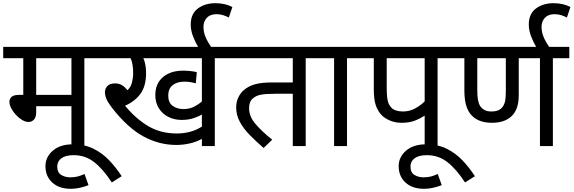

<svg xmlns="http://www.w3.org/2000/svg" viewBox="-20 -916 3597 1204"><path d="M509 -551V0H428V-250H207V-213Q207 -180 192.5 -165.5Q178 -151 159 -151Q140 -151 119 -163.5Q98 -176 80 -195.5Q62 -215 50.5 -237Q39 -259 39 -278Q39 -296 52.5 -308.5Q66 -321 100 -321H126V-551H0V-622H612V-551ZM428 -551H207V-321H428Z M535 245Q510 255 481.5 261.5Q453 268 425 268Q350 268 307.5 228.5Q265 189 265 126Q265 69 311 29Q357 -11 436 -11Q511 -11 567 17Q623 45 666 90.5Q709 136 743 189L681 228Q627 145 571 101Q515 57 442 57Q391 57 365 76.5Q339 96 339 128Q339 166 364 181Q389 196 420 196Q447 196 468 190.5Q489 185 510 175Z M1327 -551V0H1246V-45Q1211 -26 1169.5 -16.5Q1128 -7 1086 -7Q978 -7 879.5 -60.5Q781 -114 683 -239Q656 -274 647 -296.5Q638 -319 638 -338Q638 -359 653 -376Q668 -393 702 -393Q727 -393 745.5 -381.5Q764 -370 779 -350Q800 -369 807.5 -398.5Q815 -428 815 -458Q815 -484 811.5 -507.5Q808 -531 799 -551H598V-622H1431V-551ZM1132 -232Q1167 -232 1196 -246.5Q1225 -261 1246 -280V-551H879Q896 -514 896 -458Q896 -376 861 -328Q826 -280 764 -253Q834 -169 911.5 -124Q989 -79 1088 -79Q1131 -79 1170 -89Q1209 -99 1246 -122V-198Q1223 -184 1191 -174Q1159 -164 1119 -164Q1072 -164 1034.5 -183.5Q997 -203 975.5 -238Q954 -273 954 -319Q954 -392 1002 -432.5Q1050 -473 1129 -473Q1146 -473 1173 -470.5Q1200 -468 1214 -463L1208 -394Q1193 -398 1174.5 -401Q1156 -404 1138 -404Q1090 -404 1062.5 -382Q1035 -360 1035 -316Q1035 -273 1062.5 -252.5Q1090 -232 1132 -232Z M1226 -615Q1205 -650 1190.5 -688Q1176 -726 1176 -762Q1176 -829 1220.5 -862.5Q1265 -896 1331 -896Q1363 -896 1390 -889.5Q1417 -883 1437 -872L1415 -806Q1398 -815 1379 -821Q1360 -827 1338 -827Q1298 -827 1277 -804.5Q1256 -782 1256 -747Q1256 -714 1269.5 -682.5Q1283 -651 1308 -615Z M1897 -551V0H1816V-328H1707Q1646 -328 1615.5 -322Q1585 -316 1566 -299Q1542 -280 1542 -237Q1542 -188 1579 -142.5Q1616 -97 1687 -40L1633 12Q1587 -28 1547.5 -68Q1508 -108 1484.5 -151Q1461 -194 1461 -242Q1461 -277 1474.5 -305Q1488 -333 1509 -351Q1538 -376 1579 -387.5Q1620 -399 1688 -399H1816V-551H1416V-622H2000V-551Z M2156 -551V0H2075V-551H1986V-622H2259V-551Z M2724 -551V0H2643V-191Q2614 -172 2580 -159Q2546 -146 2499 -146Q2459 -146 2426.5 -159.5Q2394 -173 2373 -194Q2348 -221 2336 -257.5Q2324 -294 2324 -358V-551H2245V-622H2828V-551ZM2643 -551H2405V-369Q2405 -328 2408 -304Q2411 -280 2417.5 -265.5Q2424 -251 2435 -240Q2458 -217 2508 -217Q2548 -217 2583 -236Q2618 -255 2643 -280Z M2750 245Q2725 255 2696.5 261.5Q2668 268 2640 268Q2565 268 2522.5 228.5Q2480 189 2480 126Q2480 69 2526 29Q2572 -11 2651 -11Q2726 -11 2782 17Q2838 45 2881 90.5Q2924 136 2958 189L2896 228Q2842 145 2786 101Q2730 57 2657 57Q2606 57 2580 76.5Q2554 96 2554 128Q2554 166 2579 181Q2604 196 2635 196Q2662 196 2683 190.5Q2704 185 2725 175Z M3447 -551V0H3366V-551H3233V-321Q3233 -279 3224.5 -250Q3216 -221 3198 -198Q3177 -173 3144 -159.5Q3111 -146 3064 -146Q2971 -146 2927 -205Q2910 -228 2901 -263Q2892 -298 2892 -352V-551H2813V-622H3550V-551ZM3062 -217Q3114 -217 3134 -249Q3145 -266 3148.5 -288Q3152 -310 3152 -353V-551H2973V-353Q2973 -314 2977 -291Q2981 -268 2991 -251Q3002 -235 3018.5 -226Q3035 -217 3062 -217Z M3346 -615Q3325 -650 3310.5 -688Q3296 -726 3296 -762Q3296 -829 3340.5 -862.5Q3385 -896 3451 -896Q3483 -896 3510 -889.5Q3537 -883 3557 -872L3535 -806Q3518 -815 3499 -821Q3480 -827 3458 -827Q3418 -827 3397 -804.5Q3376 -782 3376 -747Q3376 -714 3389.5 -682.5Q3403 -651 3428 -615Z"/></svg>

Font: Noto Sans Living
Style: Regular
Weight: 400
Designer: Monotype Design Team
Foundry: Monotype Imaging Inc.
Version: Version 2.013; ttfautohint (v1.8.4.7-5d5b)